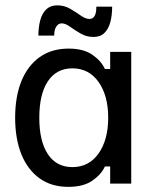

<svg xmlns="http://www.w3.org/2000/svg" viewBox="-20 -697 590 729"><path d="M239.2 12.5Q175 12.5 130 -20Q85 -52.5 61.2 -111.2Q37.5 -170 37.5 -250Q37.5 -330 61.2 -388.8Q85 -447.5 130.4 -480Q175.8 -512.5 240.8 -512.5Q297.5 -512.5 331.2 -488.8Q365 -465 378.3 -435H398.3V-500H478.3V0H398.3V-65H378.3Q365 -35 330.8 -11.2Q296.7 12.5 239.2 12.5ZM255 -62.5Q317.5 -62.5 354.2 -114.2Q390.8 -165.8 390.8 -250Q390.8 -334.2 354.2 -385.8Q317.5 -437.5 255 -437.5Q194.2 -437.5 161.7 -388.3Q129.2 -339.2 129.2 -250Q129.2 -160.8 161.7 -111.7Q194.2 -62.5 255 -62.5ZM185.8 -561.7H125.8Q125.8 -594.2 132.9 -620.4Q140 -646.7 155.8 -661.7Q171.7 -676.7 197.5 -676.7Q224.2 -676.7 246.3 -663.8Q268.3 -650.8 286.7 -637.9Q305 -625 320 -625Q331.7 -625 338.8 -635.8Q345.8 -646.7 345.8 -671.7H405.8Q405.8 -638.3 398.8 -612.5Q391.7 -586.7 376.2 -571.7Q360.8 -556.7 335 -556.7Q308.3 -556.7 286.2 -569.6Q264.2 -582.5 246.2 -595.4Q228.3 -608.3 214.2 -608.3Q201.7 -608.3 193.8 -596.2Q185.8 -584.2 185.8 -561.7Z"/></svg>

Font: Familjen Grotesk Variable
Style: Regular
Weight: 400
Designer: Anders Wikstroem, Jonas Baeckman, Matilda Gysing, Kristian Moeller
Foundry: Familjen STHLM AB
Version: Version 2.000